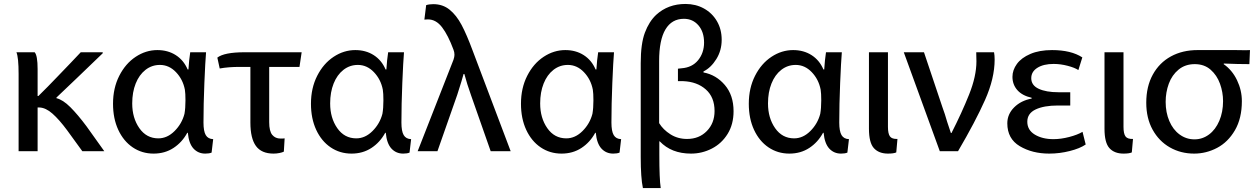

<svg xmlns="http://www.w3.org/2000/svg" viewBox="-20 -750 6347 970"><path d="M265 -254Q298 -246 335.5 -208.5Q373 -171 417 -112L507 14H396L319 -92Q279 -146 245 -176Q211 -206 179 -207H170V14H74V-376Q74 -460 63 -486H155Q170 -470 170 -401V-265H174Q222 -312 270 -362.5Q318 -413 333 -428L388 -486H499V-481Q421 -407 370 -357Q303 -294 265 -257Z M1021 -486Q1017 -439 1012.5 -330.5Q1008 -222 1008 -131Q1008 -87 1019.5 -67.5Q1031 -48 1057 -47L1049 21Q1037 26 1017 26Q981 26 957.5 0.5Q934 -25 929 -79H926Q900 -31 856.5 -2.5Q813 26 756 26Q697 26 650.5 -5.5Q604 -37 577.5 -94Q551 -151 551 -226Q551 -305 582.5 -367Q614 -429 665.5 -463Q717 -497 775 -497Q828 -497 868 -471.5Q908 -446 928 -399H932Q935 -447 941 -486ZM648 -227Q648 -154 684 -102.5Q720 -51 780 -51Q825 -51 862 -88Q899 -125 912 -175Q917 -203 917 -243Q917 -279 914 -297Q904 -349 869 -385.5Q834 -422 788 -422Q747 -422 715 -397Q683 -372 665.5 -328Q648 -284 648 -228Z M1414 16Q1407 20 1392 23Q1377 26 1362 26Q1301 26 1273 -12.5Q1245 -51 1245 -131V-412H1191Q1134 -412 1090 -404L1078 -459Q1113 -486 1216 -486H1504L1493 -412H1340V-133Q1340 -87 1355.5 -68.5Q1371 -50 1397 -50Q1413 -50 1418 -51Z M2021 -486Q2017 -439 2012.5 -330.5Q2008 -222 2008 -131Q2008 -87 2019.5 -67.5Q2031 -48 2057 -47L2049 21Q2037 26 2017 26Q1981 26 1957.5 0.5Q1934 -25 1929 -79H1926Q1900 -31 1856.5 -2.5Q1813 26 1756 26Q1697 26 1650.5 -5.5Q1604 -37 1577.5 -94Q1551 -151 1551 -226Q1551 -305 1582.5 -367Q1614 -429 1665.5 -463Q1717 -497 1775 -497Q1828 -497 1868 -471.5Q1908 -446 1928 -399H1932Q1935 -447 1941 -486ZM1648 -227Q1648 -154 1684 -102.5Q1720 -51 1780 -51Q1825 -51 1862 -88Q1899 -125 1912 -175Q1917 -203 1917 -243Q1917 -279 1914 -297Q1904 -349 1869 -385.5Q1834 -422 1788 -422Q1747 -422 1715 -397Q1683 -372 1665.5 -328Q1648 -284 1648 -228Z M2360 -268Q2339 -327 2326 -376H2322Q2316 -352 2290 -271L2190 14H2090L2271 -448Q2276 -463 2276 -473Q2276 -487 2271 -499Q2244 -572 2213.5 -612Q2183 -652 2142 -652Q2130 -652 2124 -651L2133 -724Q2148 -729 2169 -729Q2217 -729 2251.5 -701Q2286 -673 2312 -624Q2338 -575 2368 -494L2560 14H2459Z M3082 -486Q3078 -439 3073.5 -330.5Q3069 -222 3069 -131Q3069 -87 3080.5 -67.5Q3092 -48 3118 -47L3110 21Q3098 26 3078 26Q3042 26 3018.5 0.5Q2995 -25 2990 -79H2987Q2961 -31 2917.5 -2.5Q2874 26 2817 26Q2758 26 2711.5 -5.5Q2665 -37 2638.5 -94Q2612 -151 2612 -226Q2612 -305 2643.5 -367Q2675 -429 2726.5 -463Q2778 -497 2836 -497Q2889 -497 2929 -471.5Q2969 -446 2989 -399H2993Q2996 -447 3002 -486ZM2709 -227Q2709 -154 2745 -102.5Q2781 -51 2841 -51Q2886 -51 2923 -88Q2960 -125 2973 -175Q2978 -203 2978 -243Q2978 -279 2975 -297Q2965 -349 2930 -385.5Q2895 -422 2849 -422Q2808 -422 2776 -397Q2744 -372 2726.5 -328Q2709 -284 2709 -228Z M3228 200Q3217 149 3217 43V-431Q3217 -529 3238 -585Q3259 -641 3295 -675Q3355 -730 3443 -730Q3495 -730 3536.5 -707Q3578 -684 3602 -643Q3626 -602 3626 -549Q3626 -495 3599 -451.5Q3572 -408 3534 -389V-384Q3598 -372 3642 -320.5Q3686 -269 3686 -188Q3686 -122 3656 -73.5Q3626 -25 3576.5 0.5Q3527 26 3471 26Q3372 26 3313 -36H3311V32Q3311 154 3318 200ZM3310 -128Q3330 -95 3367 -71.5Q3404 -48 3451 -48Q3512 -48 3551 -88Q3590 -128 3590 -189Q3590 -259 3546 -298Q3502 -337 3432 -340H3405V-403Q3411 -403 3423 -405Q3477 -409 3507 -446Q3537 -483 3537 -535Q3537 -589 3508.5 -622Q3480 -655 3435 -655Q3374 -655 3342 -601.5Q3310 -548 3310 -442Z M4233 -486Q4229 -439 4224.5 -330.5Q4220 -222 4220 -131Q4220 -87 4231.5 -67.5Q4243 -48 4269 -47L4261 21Q4249 26 4229 26Q4193 26 4169.5 0.5Q4146 -25 4141 -79H4138Q4112 -31 4068.5 -2.5Q4025 26 3968 26Q3909 26 3862.5 -5.5Q3816 -37 3789.5 -94Q3763 -151 3763 -226Q3763 -305 3794.5 -367Q3826 -429 3877.5 -463Q3929 -497 3987 -497Q4040 -497 4080 -471.5Q4120 -446 4140 -399H4144Q4147 -447 4153 -486ZM3860 -227Q3860 -154 3896 -102.5Q3932 -51 3992 -51Q4037 -51 4074 -88Q4111 -125 4124 -175Q4129 -203 4129 -243Q4129 -279 4126 -297Q4116 -349 4081 -385.5Q4046 -422 4000 -422Q3959 -422 3927 -397Q3895 -372 3877.5 -328Q3860 -284 3860 -228Z M4466 -109Q4466 -75 4476 -61Q4486 -47 4514 -48L4508 20Q4495 26 4466 26Q4420 26 4395 -1.5Q4370 -29 4370 -100V-486H4466Z M4741 -209Q4754 -174 4765 -135Q4777 -97 4784 -78H4787Q4839 -180 4876 -272.5Q4913 -365 4913 -440Q4913 -471 4912 -486H5002Q5005 -470 5005 -449Q5005 -354 4956.5 -245Q4908 -136 4820 14H4728L4546 -486H4648Z M5192 -256Q5144 -267 5119.5 -295Q5095 -323 5095 -362Q5095 -396 5117.5 -427Q5140 -458 5185.5 -477.5Q5231 -497 5295 -497Q5391 -497 5448 -460L5428 -396Q5410 -408 5374 -417.5Q5338 -427 5303 -427Q5252 -427 5221 -407.5Q5190 -388 5190 -355Q5190 -319 5227.5 -301.5Q5265 -284 5327 -284H5387V-217H5325Q5254 -217 5212 -197Q5170 -177 5170 -135Q5170 -93 5208 -70Q5246 -47 5302 -47Q5340 -47 5382 -58Q5424 -69 5449 -84L5465 -20Q5436 0 5384.5 13Q5333 26 5281 26Q5195 26 5132 -11.5Q5069 -49 5069 -127Q5069 -173 5103.5 -207.5Q5138 -242 5192 -252Z M5656 -109Q5656 -75 5666 -61Q5676 -47 5704 -48L5698 20Q5685 26 5656 26Q5610 26 5585 -1.5Q5560 -29 5560 -100V-486H5656Z M6162 -426Q6205 -396 6229.5 -345Q6254 -294 6254 -239Q6254 -152 6219 -92Q6184 -32 6129 -3Q6074 26 6013 26Q5945 26 5890 -5.5Q5835 -37 5803 -95Q5771 -153 5771 -231Q5771 -313 5804 -373Q5837 -433 5895.5 -465Q5954 -497 6030 -497H6183H6222Q6237 -497 6257 -496.5Q6277 -496 6295 -497L6292 -426Q6234 -426 6163 -429ZM6015 -46Q6055 -46 6088 -70.5Q6121 -95 6140 -139.5Q6159 -184 6159 -239Q6159 -284 6143.5 -327Q6128 -370 6096 -398Q6064 -426 6016 -426Q5968 -426 5934.5 -398.5Q5901 -371 5885 -327.5Q5869 -284 5869 -235Q5869 -182 5887.5 -138.5Q5906 -95 5939.5 -70.5Q5973 -46 6014 -46Z"/></svg>

Font: LINE Seed Sans KR Regular
Style: Regular
Weight: 400
Designer: LINE VX Design & Sandoll Inc & Dalton Maag Ltd
Foundry: Sandoll Inc.
Version: Version 1.000